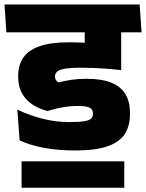

<svg xmlns="http://www.w3.org/2000/svg" viewBox="-44 -664 666 876"><path d="M54.5 192.5H523V72H54.5ZM602 -516.5 593 -643.5H-23.5L-15 -516.5ZM342.5 -555V-381.5Q351 -379.5 368 -376.2Q385 -373 405.5 -368.8Q426 -364.5 446.5 -360.2Q467 -356 483.8 -352.5Q500.5 -349 509 -347.5V-555ZM35 -164 45.5 -23.5Q95.5 -0.5 158.8 11Q222 22.5 298.5 22.5Q392.5 22.5 447.2 3.2Q502 -16 525.5 -53Q549 -90 549 -143V-149.5Q549 -199 528.8 -233.5Q508.5 -268 465.2 -286.2Q422 -304.5 352 -304.5Q314 -304.5 284.2 -300.2Q254.5 -296 222.5 -288Q215.5 -292.5 211.2 -299Q207 -305.5 207 -314V-316Q207 -328 216.2 -336.8Q225.5 -345.5 251 -350.2Q276.5 -355 325 -355Q374 -355 418.5 -352.2Q463 -349.5 509 -344V-448.5Q450 -459 392 -465Q334 -471 270 -471Q187 -471 136.2 -453Q85.5 -435 62.2 -401Q39 -367 39 -318.5V-313.5Q39 -253 73.5 -213.8Q108 -174.5 172.5 -157.5Q206.5 -168 240.2 -174.2Q274 -180.5 312 -180.5Q339.5 -180.5 354.2 -176.5Q369 -172.5 374.5 -164.8Q380 -157 380 -146V-145Q380 -131.5 372 -123.2Q364 -115 340.5 -111Q317 -107 270.5 -107Q210 -107 149.5 -122.5Q89 -138 35 -164ZM308.5 -516.5H591.5L583 -643.5H299.5ZM509 -559.5H342.5V-464H509Z"/></svg>

Font: Anek Devanagari ExtraBold
Style: Regular
Weight: 800
Designer: Kailash Malviya (Devanagari) & Yesha Goshar (Latin)
Foundry: Ek Type
Version: Version 1.003